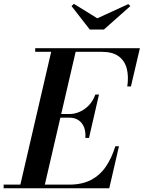

<svg xmlns="http://www.w3.org/2000/svg" viewBox="-66 -1008 770 1028"><path d="M38.5 0 212.5 -750H343.5L169.5 0ZM-46.5 0V-19.5H304.5Q373 -19.5 421 -44.5Q469 -69.5 500.5 -115.5Q532 -161.5 551.5 -225H571L519 0ZM391 -269.5Q393.5 -303 383.8 -327.2Q374 -351.5 354 -364.8Q334 -378 305.5 -378H237.5V-397.5H305.5Q334 -397.5 361.5 -409.8Q389 -422 410.8 -445.2Q432.5 -468.5 444.5 -502H464L410.5 -269.5ZM615.5 -545Q623.5 -598.5 612.8 -640.5Q602 -682.5 569.5 -706.5Q537 -730.5 478.5 -730.5H122.5V-750H683L635 -545ZM414.5 -850 317 -975.5 329.5 -987.5 455 -910 621 -986 632 -975.5 490.5 -850Z"/></svg>

Font: Bodoni Moda 11pt SemiBold
Style: Italic
Weight: 600
Italic angle: -13°
Designer: Owen Earl
Foundry: indestructible type
Version: Version 2.004